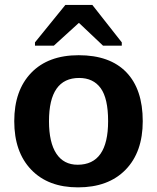

<svg xmlns="http://www.w3.org/2000/svg" viewBox="-20 -767 651 796"><path d="M571.8 -264.6Q571.8 -136.2 500.5 -63.2Q429.2 9.8 303.2 9.8Q179.7 9.8 109.4 -63.5Q39.1 -136.7 39.1 -264.6Q39.1 -392.1 109.4 -465.1Q179.7 -538.1 306.2 -538.1Q435.5 -538.1 503.7 -467.5Q571.8 -397 571.8 -264.6ZM428.2 -264.6Q428.2 -358.9 397.5 -401.4Q366.7 -443.8 308.1 -443.8Q183.1 -443.8 183.1 -264.6Q183.1 -176.3 213.6 -130.1Q244.1 -84 301.8 -84Q428.2 -84 428.2 -264.6ZM484.9 -591.3V-577.6H407.2L308.1 -671.4H306.2L203.1 -577.6H125V-591.3L251 -746.6H362.8Z"/></svg>

Font: Arial
Style: Bold
Weight: 700
Designer: Steve Matteson
Foundry: Ascender Corporation
Version: Version 2.00.3